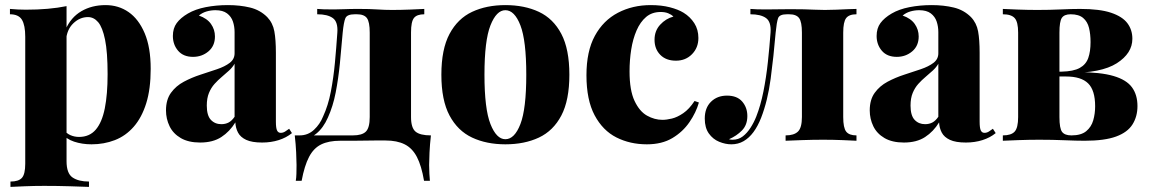

<svg xmlns="http://www.w3.org/2000/svg" viewBox="-20 -552 4512 753"><path d="M241 -528V80Q241 128 264.5 144Q288 160 329 160V181Q302 180 254 178.5Q206 177 153 177Q115 177 77.5 178.5Q40 180 21 181V160Q53 160 66 145.5Q79 131 79 90V-408Q79 -453 66 -474.5Q53 -496 19 -496V-517Q51 -514 81 -514Q127 -514 167 -517.5Q207 -521 241 -528ZM394 -532Q445 -532 484.5 -504.5Q524 -477 547.5 -421.5Q571 -366 571 -282Q571 -203 553.5 -147Q536 -91 504.5 -55Q473 -19 430.5 -2.5Q388 14 339 14Q302 14 270.5 3.5Q239 -7 221 -30L231 -43Q240 -29 256 -22Q272 -15 290 -15Q331 -15 355.5 -43.5Q380 -72 391 -127Q402 -182 402 -261Q402 -348 392 -396.5Q382 -445 365 -465Q348 -485 325 -485Q293 -485 267.5 -460.5Q242 -436 239 -394L237 -436Q258 -484 299 -508Q340 -532 394 -532Z M765 7Q719 7 689 -10.5Q659 -28 645 -57Q631 -86 631 -119Q631 -161 650.5 -188Q670 -215 701 -231.5Q732 -248 766 -259Q800 -270 831 -280.5Q862 -291 881 -305.5Q900 -320 900 -343V-426Q900 -448 893.5 -467.5Q887 -487 870.5 -499.5Q854 -512 825 -512Q807 -512 790 -507Q773 -502 760 -491Q792 -480 807.5 -458Q823 -436 823 -409Q823 -372 797.5 -350.5Q772 -329 737 -329Q699 -329 678.5 -353Q658 -377 658 -411Q658 -441 673 -461.5Q688 -482 717 -499Q746 -516 787 -524Q828 -532 874 -532Q921 -532 960.5 -522.5Q1000 -513 1028 -485Q1050 -462 1056 -429Q1062 -396 1062 -345V-75Q1062 -50 1066.5 -40.5Q1071 -31 1081 -31Q1090 -31 1098 -36Q1106 -41 1114 -47L1125 -30Q1103 -12 1073 -2.5Q1043 7 1008 7Q968 7 945.5 -3.5Q923 -14 913.5 -32Q904 -50 903 -72Q881 -36 848 -14.5Q815 7 765 7ZM848 -65Q864 -65 876.5 -71.5Q889 -78 900 -94V-302Q892 -288 878.5 -275.5Q865 -263 850 -250.5Q835 -238 821.5 -223Q808 -208 799.5 -187.5Q791 -167 791 -138Q791 -99 807 -82Q823 -65 848 -65Z M1644 -517V-496Q1615 -496 1603.5 -481.5Q1592 -467 1592 -425V-93Q1592 -51 1609.5 -36Q1627 -21 1670 -21Q1666 14 1664.5 46Q1663 78 1663 95Q1663 113 1664 129.5Q1665 146 1666 157H1643Q1633 98 1615 63.5Q1597 29 1567 14Q1537 -1 1492 -1Q1471 -1 1450 -1Q1429 -1 1408.5 -0.5Q1388 0 1364.5 0Q1341 0 1314 0Q1269 0 1239.5 14.5Q1210 29 1192 63.5Q1174 98 1163 157H1140Q1142 146 1142.5 129.5Q1143 113 1143 95Q1143 78 1141.5 46Q1140 14 1136 -21H1364Q1400 -21 1415 -36Q1430 -51 1430 -93V-424Q1430 -466 1419 -481Q1408 -496 1380 -496H1371Q1341 -496 1334.5 -480.5Q1328 -465 1324 -424Q1319 -363 1313 -303Q1307 -243 1296.5 -189Q1286 -135 1266 -91Q1248 -50 1220 -27.5Q1192 -5 1155 -4V-21Q1188 -21 1211.5 -43Q1235 -65 1247 -95Q1267 -138 1277.5 -192.5Q1288 -247 1293.5 -306Q1299 -365 1303 -424Q1306 -466 1285.5 -481Q1265 -496 1224 -496V-517Q1232 -516 1249.5 -515.5Q1267 -515 1290 -515Q1309 -515 1330.5 -516Q1352 -517 1387 -517Q1430 -517 1459.5 -515Q1489 -513 1518 -513Q1552 -513 1589 -514.5Q1626 -516 1644 -517Z M1962 -532Q2037 -532 2093.5 -505.5Q2150 -479 2181.5 -419Q2213 -359 2213 -259Q2213 -159 2181.5 -99Q2150 -39 2093.5 -12.5Q2037 14 1962 14Q1888 14 1831.5 -12.5Q1775 -39 1743 -99Q1711 -159 1711 -259Q1711 -359 1743 -419Q1775 -479 1831.5 -505.5Q1888 -532 1962 -532ZM1962 -512Q1927 -512 1903.5 -452.5Q1880 -393 1880 -259Q1880 -125 1903.5 -65.5Q1927 -6 1962 -6Q1998 -6 2021 -65.5Q2044 -125 2044 -259Q2044 -393 2021 -452.5Q1998 -512 1962 -512Z M2532 -532Q2574 -532 2607 -523.5Q2640 -515 2661 -502Q2687 -486 2703 -461Q2719 -436 2719 -403Q2719 -365 2694 -339.5Q2669 -314 2631 -314Q2592 -314 2569.5 -337Q2547 -360 2547 -396Q2547 -431 2569 -455Q2591 -479 2621 -487Q2613 -495 2600.5 -500Q2588 -505 2571 -505Q2537 -505 2514 -485.5Q2491 -466 2476.5 -432.5Q2462 -399 2455.5 -357.5Q2449 -316 2449 -272Q2449 -198 2468.5 -156.5Q2488 -115 2517.5 -98.5Q2547 -82 2578 -82Q2594 -82 2615 -87Q2636 -92 2659.5 -108Q2683 -124 2704 -156L2721 -150Q2710 -111 2684 -73Q2658 -35 2617 -10.5Q2576 14 2517 14Q2451 14 2397.5 -13Q2344 -40 2312 -100Q2280 -160 2280 -257Q2280 -351 2313 -411.5Q2346 -472 2403.5 -502Q2461 -532 2532 -532Z M3339 -517V-496Q3310 -496 3298.5 -481Q3287 -466 3287 -424V-93Q3287 -51 3298.5 -36Q3310 -21 3339 -21V0Q3320 -1 3284 -2.5Q3248 -4 3208 -4Q3168 -4 3125.5 -2.5Q3083 -1 3061 0V-21Q3094 -21 3109.5 -36Q3125 -51 3125 -93V-424Q3125 -466 3114 -481Q3103 -496 3075 -496H3066Q3037 -496 3031.5 -480.5Q3026 -465 3022 -424Q3014 -330 3002.5 -243.5Q2991 -157 2965 -90Q2952 -57 2935 -34Q2918 -11 2896.5 1.5Q2875 14 2848 14Q2825 14 2800.5 4Q2776 -6 2760 -28.5Q2744 -51 2744 -87Q2744 -129 2768.5 -153Q2793 -177 2831 -177Q2871 -177 2891 -153.5Q2911 -130 2911 -97Q2911 -62 2890 -40.5Q2869 -19 2839 -6Q2841 -5 2845 -4.5Q2849 -4 2853 -4Q2876 -4 2893 -17Q2910 -30 2923.5 -51Q2937 -72 2946 -95Q2963 -138 2974 -193Q2985 -248 2991.5 -308.5Q2998 -369 3002 -424Q3005 -466 2984.5 -481Q2964 -496 2923 -496V-517Q2931 -516 2949 -515.5Q2967 -515 2984 -515Q3008 -515 3027.5 -515.5Q3047 -516 3080 -516Q3111 -516 3133 -515.5Q3155 -515 3174 -514Q3193 -513 3215 -513Q3236 -513 3260 -514Q3284 -515 3305.5 -516Q3327 -517 3339 -517Z M3525 7Q3479 7 3449 -10.5Q3419 -28 3405 -57Q3391 -86 3391 -119Q3391 -161 3410.5 -188Q3430 -215 3461 -231.5Q3492 -248 3526 -259Q3560 -270 3591 -280.5Q3622 -291 3641 -305.5Q3660 -320 3660 -343V-426Q3660 -448 3653.5 -467.5Q3647 -487 3630.5 -499.5Q3614 -512 3585 -512Q3567 -512 3550 -507Q3533 -502 3520 -491Q3552 -480 3567.5 -458Q3583 -436 3583 -409Q3583 -372 3557.5 -350.5Q3532 -329 3497 -329Q3459 -329 3438.5 -353Q3418 -377 3418 -411Q3418 -441 3433 -461.5Q3448 -482 3477 -499Q3506 -516 3547 -524Q3588 -532 3634 -532Q3681 -532 3720.5 -522.5Q3760 -513 3788 -485Q3810 -462 3816 -429Q3822 -396 3822 -345V-75Q3822 -50 3826.5 -40.5Q3831 -31 3841 -31Q3850 -31 3858 -36Q3866 -41 3874 -47L3885 -30Q3863 -12 3833 -2.5Q3803 7 3768 7Q3728 7 3705.5 -3.5Q3683 -14 3673.5 -32Q3664 -50 3663 -72Q3641 -36 3608 -14.5Q3575 7 3525 7ZM3608 -65Q3624 -65 3636.5 -71.5Q3649 -78 3660 -94V-302Q3652 -288 3638.5 -275.5Q3625 -263 3610 -250.5Q3595 -238 3581.5 -223Q3568 -208 3559.5 -187.5Q3551 -167 3551 -138Q3551 -99 3567 -82Q3583 -65 3608 -65Z M4216 -517Q4293 -517 4337.5 -502Q4382 -487 4401.5 -461Q4421 -435 4421 -400Q4421 -343 4360 -304Q4299 -265 4170 -266Q4170 -266 4163.5 -267.5Q4157 -269 4150 -270Q4143 -271 4143 -271Q4190 -272 4214.5 -285.5Q4239 -299 4248 -324.5Q4257 -350 4257 -387Q4257 -418 4251 -442.5Q4245 -467 4228 -481.5Q4211 -496 4179 -496Q4154 -496 4144.5 -482Q4135 -468 4135 -424V-93Q4135 -48 4145.5 -34.5Q4156 -21 4182 -21Q4220 -21 4240 -37.5Q4260 -54 4267.5 -80Q4275 -106 4275 -135Q4275 -198 4247.5 -225Q4220 -252 4161 -252H4057Q4057 -252 4057 -261.5Q4057 -271 4057 -271H4188L4209 -269Q4296 -269 4347 -254Q4398 -239 4419.5 -209.5Q4441 -180 4441 -136Q4441 -95 4421.5 -64Q4402 -33 4357 -16.5Q4312 0 4234 0Q4202 0 4154.5 -2Q4107 -4 4056 -4Q4016 -4 3975 -2.5Q3934 -1 3913 0V-21Q3946 -21 3959.5 -36Q3973 -51 3973 -93V-424Q3973 -466 3959.5 -481Q3946 -496 3913 -496V-517Q3932 -516 3971.5 -514.5Q4011 -513 4048 -513Q4096 -513 4140 -515Q4184 -517 4216 -517Z"/></svg>

Font: Playfair Display ExtraBold
Style: Regular
Weight: 800
Designer: Claus Eggers Sørensen
Foundry: Claus Eggers Sørensen
Version: Version 1.203